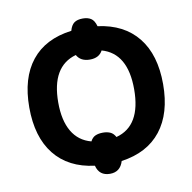

<svg xmlns="http://www.w3.org/2000/svg" viewBox="-85 -804 945 944"><g transform="rotate(-10 388.0 -331.5)"><path d="M722.2 -332.5Q722.2 -187 654.1 -100.3Q585.9 -13.7 456.1 4.4Q440.4 56.6 389.2 56.6Q335.4 56.6 322.3 4.4Q192.4 -11.7 123.3 -98.6Q54.2 -185.5 54.2 -333.5Q54.2 -480 122.6 -565.9Q190.9 -651.9 323.2 -668.9Q330.6 -696.3 345.9 -707.5Q361.3 -718.8 389.2 -718.8Q413.1 -718.8 429.4 -708.7Q445.8 -698.7 454.1 -668.9Q584 -651.9 653.1 -565.7Q722.2 -479.5 722.2 -332.5ZM198.7 -332.5Q198.7 -242.7 231 -187.7Q263.2 -132.8 326.2 -116.2Q335.9 -135.3 351.6 -142.1Q367.2 -148.9 389.2 -148.9Q409.7 -148.9 425.3 -142.1Q440.9 -135.3 451.2 -116.2Q577.6 -149.4 577.6 -332.5Q577.6 -512.7 453.1 -547.9Q435.5 -513.7 389.2 -513.7Q342.8 -513.7 324.2 -547.9Q198.7 -512.7 198.7 -332.5Z"/></g></svg>

Font: Bpm'online Open Sans
Style: Bold
Weight: 700
Foundry: Ascender Corporation
Version: Version 1.10